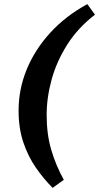

<svg xmlns="http://www.w3.org/2000/svg" viewBox="-20 -736 480 930"><path d="M235 174Q192 131 154 76.5Q116 22 93 -46.5Q70 -115 70 -200Q70 -304 109.5 -400Q149 -496 223.5 -577.5Q298 -659 403 -716L440 -665Q357 -601 305.5 -519.5Q254 -438 230 -350.5Q206 -263 206 -179Q206 -86 228 -11Q250 64 289 135Z"/></svg>

Font: Source Serif 4 ExtraBold
Style: Italic
Weight: 800
Italic angle: -12°
Designer: Frank Grießhammer
Foundry: Adobe Systems Incorporated
Version: Version 4.004;hotconv 1.0.116;makeotfexe 2.5.65601